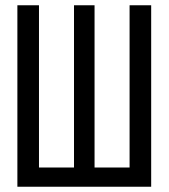

<svg xmlns="http://www.w3.org/2000/svg" viewBox="-20 -709 640 729"><path d="M554 0H46V-689H128V-73H261V-689H339V-73H472V-689H554Z"/></svg>

Font: Fira Mono
Style: Regular
Weight: 400
Designer: Carrois Corporate & Edenspiekermann AG
Foundry: Carrois Corporate GbR & Edenspiekermann AG
Version: Version 3.206